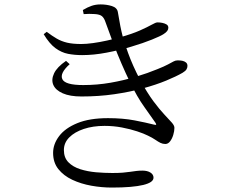

<svg xmlns="http://www.w3.org/2000/svg" viewBox="-20 -811 1040 879"><path d="M492.4 47.7Q445.5 47.7 398 39.2Q350.4 30.6 310.8 12Q271.2 -6.7 247.2 -36.8Q223.1 -66.9 223.1 -110.9Q223.1 -151.6 250.8 -188Q278.4 -224.5 334.2 -247.3Q390 -270.1 474.3 -270.1Q542.4 -270.1 595.9 -259.9Q649.3 -249.6 683.8 -240.7Q694.3 -237.9 695 -240.4Q695.8 -242.9 691.2 -249.7Q676 -272.3 641.6 -320Q607.3 -367.7 574.5 -436.2Q555.5 -475.2 536.2 -519.9Q516.9 -564.6 498.3 -613.3Q479.8 -662 462.4 -711.2Q456.6 -728.5 446.9 -736.8Q437.2 -745.1 414.2 -746.6Q401.2 -747.4 388.6 -747.5Q376 -747.5 363.1 -746.4L359.3 -765.1Q380.8 -778 399.6 -784.4Q418.4 -790.8 440.8 -790.8Q467.9 -790.8 492.2 -783.3Q516.4 -775.7 519.6 -755.4Q523.2 -736.5 526.9 -714.1Q530.6 -691.7 535.9 -668.2Q541.2 -644.7 547.9 -621.9Q556.4 -596.5 566.4 -568.5Q576.5 -540.5 590.1 -509.9Q603.7 -479.4 621.1 -445.9Q654.3 -385.2 682.8 -347Q711.4 -308.8 733 -286.1Q754.6 -263.4 766.5 -249.8Q778.5 -236.3 778.5 -225.7Q778.5 -211 773.2 -193.4Q767.9 -175.8 758.6 -163.8Q749.4 -151.8 736.7 -151.8Q725 -151.8 714.4 -157Q703.9 -162.2 690.8 -171.3Q677.7 -180.4 657.2 -190.1Q638.6 -199.5 607.8 -209.7Q577.1 -219.9 538.5 -227.3Q500 -234.7 458.6 -234.7Q405.6 -234.7 363.6 -220.7Q321.5 -206.6 297 -181.9Q272.5 -157.3 272.5 -123.9Q272.5 -89.1 293.2 -68.1Q313.9 -47 347.6 -36.3Q381.2 -25.7 419.9 -22.3Q458.5 -19 494.4 -19Q522.8 -19 542.3 -20.6Q561.8 -22.2 576.4 -24.5Q591 -26.7 604.1 -28.3Q617.3 -29.9 632 -29.9Q654.8 -29.9 668.8 -21Q682.8 -12.1 682.8 2.3Q682.8 13.5 671 21.8Q659.2 30 635.6 35.8Q612.1 41.5 576.3 44.6Q540.4 47.7 492.4 47.7ZM352.9 -369.3Q300.3 -369.3 267.5 -383.7Q234.6 -398.2 224.2 -422.1Q213.8 -446.1 227.5 -475.1Q241.2 -504.1 282.3 -532.3L299 -517.2Q252.7 -475.6 265.4 -448.6Q278.1 -421.6 361 -421.6Q425 -421.6 486.1 -432.3Q547.2 -443 602.3 -459.7Q657.4 -476.4 700.1 -494.2Q732.5 -507.1 748.9 -516Q765.2 -524.9 774.3 -529.6Q783.3 -534.4 791.1 -534.4Q803.8 -535 814.4 -532.8Q824.9 -530.6 831.6 -524.9Q838.2 -519.3 838.2 -509.3Q838.2 -501 833.7 -493.4Q829.2 -485.8 815.5 -477.6Q786.6 -460.9 740.6 -441.9Q694.5 -422.9 634.3 -406.4Q574 -389.9 503 -379.6Q432 -369.3 352.9 -369.3ZM356.3 -558.7Q321.9 -558.7 291.7 -564.5Q261.6 -570.3 233.8 -590.6Q206.1 -610.9 180 -654.4L193.9 -665.3Q218.4 -646.7 239.6 -634.4Q260.8 -622 287 -615.7Q313.1 -609.5 352 -609.5Q374.5 -609.5 405.4 -613.7Q436.3 -617.9 469 -625.2Q501.7 -632.4 529.2 -640Q586.3 -656.2 620.9 -671.7Q655.4 -687.1 674.3 -697.8Q693.1 -708.5 701 -708.5Q712.4 -708.5 723.5 -706.2Q734.7 -703.9 742.7 -698.9Q750.7 -693.9 750.7 -683.8Q750.7 -676.5 745.6 -669.3Q740.4 -662.2 728.9 -654.9Q714.8 -645.6 675.4 -629.7Q635.9 -613.7 581.6 -597.5Q527.3 -581.2 468.2 -570Q409.2 -558.7 356.3 -558.7Z"/></svg>

Font: Noto Serif KR ExtraLight
Style: Regular
Weight: 200
Designer: Ryoko NISHIZUKA 西塚涼子 (kana & ideographs); Frank Grießhammer (Latin, Greek & Cyrillic); Wenlong ZHANG 张文龙 (bopomofo); San
Foundry: Adobe
Version: Version 2.002-H1;hotconv 1.1.0;makeotfexe 2.6.0